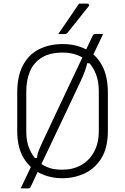

<svg xmlns="http://www.w3.org/2000/svg" viewBox="-20 -963 690 1059"><path d="M549 -776Q533 -742 517 -708.5Q501 -675 485 -642L483 -614H439L462 -620Q458 -598 448.5 -571.5Q439 -545 420 -505Q384 -429 348 -352.5Q312 -276 275.5 -199.5Q239 -123 203 -47Q201 -43 199 -39Q197 -35 195 -30Q186 -11 179.5 2.5Q173 16 167 30Q161 44 151 64Q147 73 144 74.5Q141 76 134 76Q129 76 123.5 76Q118 76 113 76Q108 76 103 76Q98 76 94 76Q106 51 116 30Q126 9 135 -10Q144 -29 153 -48L162 -92H189L183 -85Q184 -97 186.5 -109Q189 -121 195.5 -137.5Q202 -154 213 -177Q251 -258 292.5 -346Q334 -434 373 -516.5Q412 -599 442 -662Q444 -667 446 -671Q448 -675 450 -679Q461 -703 470.5 -722.5Q480 -742 487 -757Q493 -770 497 -773Q501 -776 511 -776Q518 -776 523.5 -776Q529 -776 535 -776Q541 -776 549 -776ZM326 -720Q397 -720 453 -691.5Q509 -663 542 -603.5Q575 -544 575 -451V-241Q575 -149 540 -91.5Q505 -34 447.5 -7Q390 20 324 20Q258 20 201.5 -7Q145 -34 110 -92Q75 -150 75 -242V-451Q75 -544 107 -603.5Q139 -663 195.5 -691.5Q252 -720 326 -720ZM125 -236Q125 -182 142 -142.5Q159 -103 185 -77Q207 -56 239.5 -41.5Q272 -27 324 -27Q382 -27 427 -52Q472 -77 498.5 -125Q525 -173 525 -241V-459Q525 -498 517 -529Q509 -560 495 -584Q481 -608 463 -625Q441 -646 405.5 -659.5Q370 -673 326 -673Q255 -673 210.5 -645.5Q166 -618 145.5 -570Q125 -522 125 -459ZM416 -943Q428 -943 434.5 -943Q441 -943 447 -943Q453 -943 462 -943Q468 -943 471 -938Q474 -933 469 -928Q451 -906 438 -889.5Q425 -873 413.5 -858.5Q402 -844 388 -826.5Q374 -809 353 -783Q351 -780 346.5 -777.5Q342 -775 336 -775Q329 -775 323.5 -775Q318 -775 312.5 -775Q307 -775 301 -775Q322 -805 340 -831.5Q358 -858 376.5 -885Q395 -912 416 -943Z"/></svg>

Font: Recursive Sans Linear Light
Style: Regular
Weight: 300
Version: Version 1.085